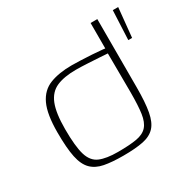

<svg xmlns="http://www.w3.org/2000/svg" viewBox="-121 -622 737 741"><g transform="rotate(-30 247.5 -251.5)"><path d="M50 -203Q50 -284 70 -326.5Q90 -369 130 -384.5Q170 -400 227 -400Q243 -400 267 -399Q291 -398 316.5 -396.5Q342 -395 360.5 -393Q379 -391 385 -390L372 -382V-505H402V-201Q402 -134 394.5 -93.5Q387 -53 368 -32.5Q349 -12 314.5 -5Q280 2 226 2Q176 2 142 -4.5Q108 -11 87.5 -31.5Q67 -52 58.5 -92.5Q50 -133 50 -203ZM215 -21Q267 -21 298.5 -26.5Q330 -32 346 -50Q362 -68 367 -102.5Q372 -137 372 -195L371 -370Q358 -371 333 -372.5Q308 -374 280.5 -375.5Q253 -377 233 -377Q180 -377 146.5 -362.5Q113 -348 97.5 -309.5Q82 -271 82 -199Q82 -122 93.5 -84Q105 -46 134.5 -33.5Q164 -21 215 -21ZM465 -375 471 -505H495L482 -375Z"/></g></svg>

Font: Genos ExtraLight
Style: Regular
Weight: 250
Designer: Robert E. Leuschke
Foundry: Robert E. Leuschke
Version: Version 1.010